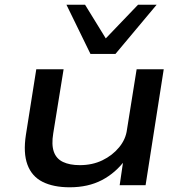

<svg xmlns="http://www.w3.org/2000/svg" viewBox="-20 -786 774 815"><path d="M276 9Q207 9 161 -14Q115 -37 96.5 -87Q78 -137 90 -214L134 -492H250L206 -220Q198 -172 208.5 -142Q219 -112 247.5 -98.5Q276 -85 319 -85Q372 -85 414.5 -105.5Q457 -126 485.5 -160.5Q514 -195 519 -236L560 -492H675L598 0H488L504 -109H513Q471 -52 412.5 -21.5Q354 9 276 9ZM364 -557 262 -766H341L429 -623L566 -766H645L470 -557Z"/></svg>

Font: Nunito Sans 10pt Expanded SemiBold
Style: Italic
Weight: 600
Width: 7
Italic angle: -9°
Designer: Vernon Adams
Foundry: Vernon Adams
Version: Version 3.101;gftools[0.9.27]